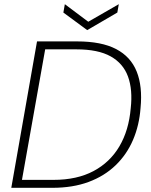

<svg xmlns="http://www.w3.org/2000/svg" viewBox="-20 -898 720 918"><path d="M34 0 157 -700H349Q465 -700 535 -663.5Q605 -627 633.5 -556Q662 -485 652 -382Q646 -299 616 -229Q586 -159 532.5 -107.5Q479 -56 403.5 -28Q328 0 230 0ZM85 -38H236Q348 -38 427 -80Q506 -122 551 -198.5Q596 -275 605 -380Q615 -469 592 -532Q569 -595 509 -628.5Q449 -662 346 -662H196ZM548 -878 541 -838 397 -754 283 -838 290 -878 402 -794Z"/></svg>

Font: DM Sans 24pt ExtraLight
Style: Italic
Weight: 250
Italic angle: -10°
Designer: Colophon Foundry, Jonny Pinhorn
Foundry: Colophon Foundry
Version: Version 4.004;gftools[0.9.30]